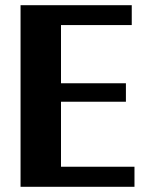

<svg xmlns="http://www.w3.org/2000/svg" viewBox="-20 -720 566 740"><path d="M59.2 0V-700H487.8V-623.4H179.6L215.1 -656V-43L178.6 -77.3H498.3V0ZM136.9 -328V-399.1H465.3V-328Z"/></svg>

Font: Sutasoma
Style: Regular
Weight: 400
Designer: Izhar Fathurrohim, Akbar Rohmanto, Arusyal Khofiqoini
Foundry: Kiwari Kolektiv
Version: Version 1.102